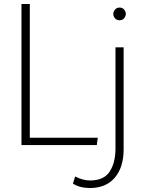

<svg xmlns="http://www.w3.org/2000/svg" viewBox="-20 -730 724 966"><path d="M88 0V-710H130V-37H472L467 0ZM433 216Q382 216 347 194L358 158Q378 168 396.5 173Q415 178 433 178Q503 178 532 133Q561 88 561 17V-492H602V21Q602 112 557.5 164Q513 216 433 216ZM581 -628Q567 -628 558.5 -638Q550 -648 550 -660Q550 -672 559 -682Q568 -692 581 -692Q596 -692 604.5 -682Q613 -672 613 -660Q613 -648 604.5 -638Q596 -628 581 -628Z"/></svg>

Font: Livvic ExtraLight
Style: Regular
Weight: 275
Designer: Jacques Le Bailly, Baron von Fonthausen
Version: Version 1.001; ttfautohint (v1.8.2)